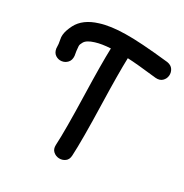

<svg xmlns="http://www.w3.org/2000/svg" viewBox="-167 -853 941 983"><g transform="rotate(30 303.5 -361.5)"><path d="M369 -48Q374 -140 368 -352Q363 -532 366 -621Q418 -619 539 -605Q564 -603 578 -616.5Q592 -630 594 -649Q596 -668 585.5 -684.5Q575 -701 551 -705Q378 -724 295 -722Q208 -721 149 -702Q67 -677 37 -619Q28 -601 23 -586Q13 -556 18.5 -532Q24 -508 24 -481Q28 -457 44.5 -446.5Q61 -436 80 -438.5Q99 -441 112.5 -455.5Q126 -470 124 -495Q122 -503 119.5 -522Q117 -541 117 -549Q117 -556 119 -560.5Q121 -565 125 -573Q136 -594 179 -607Q214 -618 266 -621Q263 -528 268 -349Q274 -140 269 -52Q268 -28 282.5 -15Q297 -2 316.5 -1Q336 0 352 -11.5Q368 -23 369 -48Z"/></g></svg>

Font: Balsamiq Sans
Style: Regular
Weight: 400
Designer: Michael Angeles
Foundry: Balsamiq SRL
Version: Version 1.020; ttfautohint (v1.8.4.7-5d5b);gftools[0.9.26]